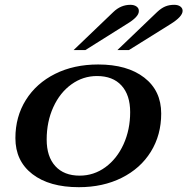

<svg xmlns="http://www.w3.org/2000/svg" viewBox="-20 -768 779 798"><path d="M44 -194Q44 -283 87.5 -352.5Q131 -422 209 -461Q287 -500 388 -500Q509 -500 579.5 -445.5Q650 -391 650 -296Q650 -207 607 -137.5Q564 -68 486 -29Q408 10 308 10Q185 10 114.5 -44.5Q44 -99 44 -194ZM521 -302Q521 -373 485 -412.5Q449 -452 383 -452Q325 -452 277 -417.5Q229 -383 201.5 -322.5Q174 -262 174 -188Q174 -117 210 -77.5Q246 -38 311 -38Q370 -38 418 -73Q466 -108 493.5 -168.5Q521 -229 521 -302ZM451 -718Q482 -748 522 -748Q538 -748 548 -740.5Q558 -733 557 -721Q557 -698 507 -668L335 -560H286ZM633 -718Q650 -734 666.5 -741Q683 -748 704 -748Q720 -748 729.5 -741Q739 -734 739 -723Q739 -699 689 -668L516 -560H468Z"/></svg>

Font: Fahkwang SemiBold
Style: Italic
Weight: 600
Italic angle: -10°
Version: Version 1.000; ttfautohint (v1.6)